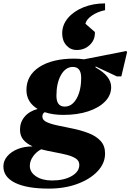

<svg xmlns="http://www.w3.org/2000/svg" viewBox="-113 -862 770 1133"><path d="M175 251Q46 251 -23.5 217Q-93 183 -93 120Q-93 87 -70 60Q-47 33 -8.5 17.5Q30 2 78 2V1Q46 -13 25.5 -36.5Q5 -60 5 -97Q5 -141 32.5 -173.5Q60 -206 109 -219Q43 -259 43 -331Q43 -417 119 -466.5Q195 -516 325 -516Q354 -516 383 -512L632 -561L637 -555L603 -411H577L451 -470V-464Q543 -413 543 -348Q543 -300 507 -263Q471 -226 407.5 -205Q344 -184 261 -184Q198 -184 151 -200Q137 -192 137 -174Q137 -153 163.5 -141Q190 -129 232.5 -120.5Q275 -112 322 -102Q369 -92 411.5 -75.5Q454 -59 480.5 -30.5Q507 -2 507 44Q507 102 462.5 149Q418 196 343 223.5Q268 251 175 251ZM269 -233Q312 -233 339 -280.5Q366 -328 366 -403Q366 -467 317 -467Q274 -467 247 -419.5Q220 -372 220 -297Q220 -233 269 -233ZM63 117Q63 154 99.5 178.5Q136 203 194 203Q265 203 310 177Q355 151 355 111Q355 87 334.5 73.5Q314 60 280.5 51.5Q247 43 207.5 36Q168 29 130 19Q101 34 82 61Q63 88 63 117ZM507 -842V-802Q463 -793 430 -770.5Q397 -748 391 -722L447 -673V-667Q447 -625 416 -596Q385 -567 340 -567Q303 -567 278.5 -594.5Q254 -622 254 -665Q254 -715 287.5 -755Q321 -795 378.5 -818.5Q436 -842 507 -842Z"/></svg>

Font: Platypi ExtraBold
Style: Italic
Weight: 800
Italic angle: -13°
Designer: David Sargent
Foundry: Bolt Cutter Type
Version: Version 1.200; ttfautohint (v1.8.4.7-5d5b)